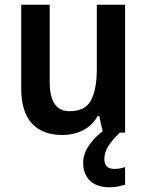

<svg xmlns="http://www.w3.org/2000/svg" viewBox="-20 -563 624 815"><path d="M511 -543V0H417L401 -71H395Q371 -29 331.5 -9.5Q292 10 244 10Q160 10 115 -39.5Q70 -89 70 -188V-543H191V-215Q191 -91 275 -91Q342 -91 366.5 -137.5Q391 -184 391 -272V-543ZM423 111Q423 154 465 154Q480 154 491.5 151.5Q503 149 511 146V221Q498 225 482 228.5Q466 232 445 232Q391 232 362 204Q333 176 333 128Q333 88 360.5 50Q388 12 429 -15L488 0Q455 33 439 58.5Q423 84 423 111Z"/></svg>

Font: Noto Sans Arabic UI SmCn SmBd
Style: Regular
Weight: 600
Width: 4
Designer: Monotype Design Team, Nadine Chahine and Nizar Qandah
Foundry: Monotype Imaging Inc.
Version: Version 2.010; ttfautohint (v1.8.4.7-5d5b)